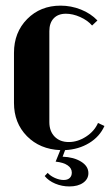

<svg xmlns="http://www.w3.org/2000/svg" viewBox="-20 -525 392 684"><path d="M29.8 -336.9Q29.8 -409.7 76.9 -457.3Q124 -504.9 195.8 -504.9Q233.4 -504.9 268.3 -491Q303.2 -477.1 327.1 -452.1L308.1 -434.1Q292 -452.6 265.6 -464.4Q239.3 -476.1 214.8 -476.1Q187 -476.1 171.4 -459.7Q155.8 -443.4 155.8 -414.1V-89.8Q155.8 -57.6 174.6 -38.3Q193.4 -19 225.1 -19Q256.8 -19 286.6 -38.3Q316.4 -57.6 329.1 -86.9L352.1 -76.2Q335 -38.1 297.6 -15.4Q260.3 7.3 211.9 9.8L203.1 33.2Q242.7 34.7 268.8 50.8Q294.9 66.9 294.9 91.8Q294.9 112.8 276.4 126Q257.8 139.2 227.1 139.2Q200.7 139.2 176.8 129.2Q152.8 119.1 139.2 102.1L149.9 90.8Q159.2 101.6 175.5 108.9Q191.9 116.2 207 116.2Q220.7 116.2 228.3 109.1Q235.8 102.1 235.8 89.8Q235.8 74.2 220.9 64Q206.1 53.7 178.2 50.8L194.8 9.8Q122.1 6.8 75.9 -40Q29.8 -86.9 29.8 -158.2Z"/></svg>

Font: Moniqa Black Heading
Style: Regular
Weight: 900
Designer: Rajesh Rajput
Foundry: Rajesh Rajput
Version: Version 1.000